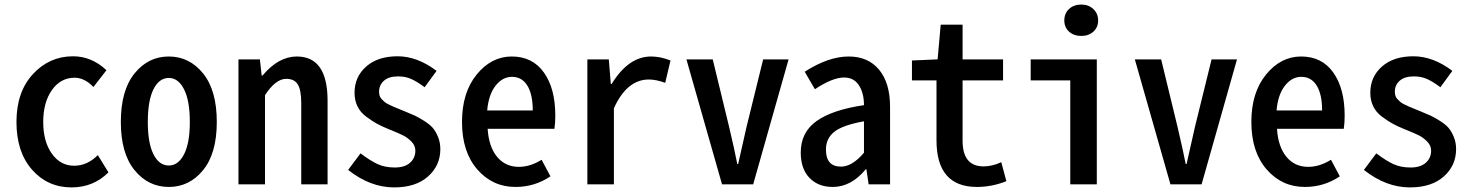

<svg xmlns="http://www.w3.org/2000/svg" viewBox="-20 -814 6502 848"><path d="M295.9 13.7Q190.4 13.7 121.6 -64.5Q52.7 -142.6 52.7 -275.4Q52.7 -408.2 125.5 -486.8Q198.2 -565.4 302.7 -565.4Q384.8 -565.4 450.2 -503.9L392.6 -429.7Q353.5 -470.7 309.6 -470.7Q248 -470.7 209.5 -416.5Q170.9 -362.3 170.9 -275.4Q170.9 -188.5 209 -135.3Q247.1 -82 307.6 -82Q365.2 -82 412.1 -128.9L459 -52.7Q392.6 13.7 295.9 13.7Z M513.7 -275.4Q513.7 -415 574.2 -489.7Q634.8 -564.5 725.6 -564.5Q816.4 -564.5 877 -489.7Q937.5 -415 937.5 -275.4Q937.5 -136.7 877 -62.5Q816.4 11.7 725.6 11.7Q634.8 11.7 574.2 -62.5Q513.7 -136.7 513.7 -275.4ZM725.6 -83Q767.6 -83 793 -132.8Q818.4 -182.6 818.4 -275.4Q818.4 -369.1 793 -419.4Q767.6 -469.7 725.6 -469.7Q682.6 -469.7 657.7 -419.4Q632.8 -369.1 632.8 -275.4Q632.8 -182.6 657.7 -132.8Q682.6 -83 725.6 -83Z M1033.2 0V-551.8H1127.9L1135.7 -480.5H1139.6Q1210 -564.5 1291 -564.5Q1426.8 -564.5 1426.8 -369.1V0H1310.5V-358.4Q1310.5 -416 1295.4 -440.9Q1280.3 -465.8 1244.1 -465.8Q1197.3 -465.8 1150.4 -393.6V0Z M1720.7 13.7Q1615.2 13.7 1517.6 -63.5L1572.3 -136.7Q1616.2 -103.5 1648.4 -88.9Q1680.7 -74.2 1723.6 -74.2Q1767.6 -74.2 1791 -95.2Q1814.5 -116.2 1814.5 -148.4Q1814.5 -170.9 1797.4 -188.5Q1780.3 -206.1 1760.7 -215.8Q1741.2 -225.6 1705.1 -240.2Q1700.2 -242.2 1697.3 -243.2Q1664.1 -256.8 1643.1 -268.6Q1622.1 -280.3 1596.7 -299.3Q1571.3 -318.4 1558.6 -344.7Q1545.9 -371.1 1545.9 -404.3Q1545.9 -474.6 1597.2 -520Q1648.4 -565.4 1736.3 -565.4Q1823.2 -565.4 1908.2 -501L1855.5 -428.7Q1821.3 -454.1 1795.9 -465.3Q1770.5 -476.6 1738.3 -476.6Q1697.3 -476.6 1675.8 -457.5Q1654.3 -438.5 1654.3 -409.2Q1654.3 -399.4 1656.7 -391.1Q1659.2 -382.8 1666.5 -375.5Q1673.8 -368.2 1679.2 -363.3Q1684.6 -358.4 1697.8 -352.1Q1710.9 -345.7 1717.8 -342.8Q1724.6 -339.8 1742.7 -332.5Q1760.7 -325.2 1767.6 -322.3Q1796.9 -310.5 1812.5 -303.2Q1828.1 -295.9 1853 -280.3Q1877.9 -264.6 1891.1 -249.5Q1904.3 -234.4 1914.6 -209.5Q1924.8 -184.6 1924.8 -155.3Q1924.8 -83 1870.6 -34.7Q1816.4 13.7 1720.7 13.7Z M2256.8 11.7Q2155.3 11.7 2087.9 -65.9Q2020.5 -143.6 2020.5 -275.4Q2020.5 -405.3 2085.4 -484.9Q2150.4 -564.5 2240.2 -564.5Q2332 -564.5 2382.3 -493.7Q2432.6 -422.9 2432.6 -303.7Q2432.6 -270.5 2428.7 -245.1H2133.8Q2138.7 -166 2175.3 -121.6Q2211.9 -77.1 2271.5 -77.1Q2322.3 -77.1 2372.1 -108.4L2411.1 -35.2Q2341.8 11.7 2256.8 11.7ZM2131.8 -326.2H2333Q2333 -397.5 2309.1 -436Q2285.2 -474.6 2241.2 -474.6Q2199.2 -474.6 2168.5 -435.1Q2137.7 -395.5 2131.8 -326.2Z M2574.2 0V-551.8H2668.9L2677.7 -443.4H2681.6Q2755.9 -564.5 2855.5 -564.5Q2896.5 -564.5 2941.4 -546.9L2918 -448.2Q2877.9 -462.9 2845.7 -462.9Q2749 -462.9 2691.4 -335.9V0Z M3168.9 0 3011.7 -551.8H3127.9L3200.2 -253.9Q3224.6 -150.4 3236.3 -89.8H3240.2Q3260.7 -178.7 3277.3 -253.9L3350.6 -551.8H3462.9L3306.6 0Z M3658.2 11.7Q3593.8 11.7 3555.2 -28.3Q3516.6 -68.4 3516.6 -140.6Q3516.6 -229.5 3586.4 -279.3Q3656.2 -329.1 3795.9 -349.6Q3795.9 -403.3 3773.4 -437.5Q3751 -471.7 3708 -471.7Q3657.2 -471.7 3579.1 -419.9L3534.2 -497.1Q3638.7 -564.5 3728.5 -564.5Q3814.5 -564.5 3862.8 -505.9Q3911.1 -447.3 3911.1 -342.8V0H3816.4L3806.6 -66.4H3803.7Q3739.3 11.7 3658.2 11.7ZM3694.3 -78.1Q3744.1 -78.1 3795.9 -139.6V-278.3Q3703.1 -261.7 3665.5 -232.4Q3627.9 -203.1 3627.9 -153.3Q3627.9 -78.1 3694.3 -78.1Z M4294.9 11.7Q4116.2 11.7 4116.2 -194.3V-459H4007.8V-546.9L4121.1 -551.8L4134.8 -705.1H4231.4V-551.8H4410.2V-459H4231.4V-192.4Q4231.4 -79.1 4324.2 -79.1Q4362.3 -79.1 4402.3 -97.7L4424.8 -13.7Q4360.4 11.7 4294.9 11.7Z M4707 0V-459H4532.2V-551.8H4824.2V0ZM4755.9 -655.3Q4722.7 -655.3 4701.7 -674.3Q4680.7 -693.4 4680.7 -723.6Q4680.7 -754.9 4701.7 -774.4Q4722.7 -793.9 4755.9 -793.9Q4788.1 -793.9 4809.1 -773.9Q4830.1 -753.9 4830.1 -723.6Q4830.1 -693.4 4809.1 -674.3Q4788.1 -655.3 4755.9 -655.3Z M5149.4 0 4992.2 -551.8H5108.4L5180.7 -253.9Q5205.1 -150.4 5216.8 -89.8H5220.7Q5241.2 -178.7 5257.8 -253.9L5331.1 -551.8H5443.4L5287.1 0Z M5743.2 11.7Q5641.6 11.7 5574.2 -65.9Q5506.8 -143.6 5506.8 -275.4Q5506.8 -405.3 5571.8 -484.9Q5636.7 -564.5 5726.6 -564.5Q5818.4 -564.5 5868.7 -493.7Q5918.9 -422.9 5918.9 -303.7Q5918.9 -270.5 5915 -245.1H5620.1Q5625 -166 5661.6 -121.6Q5698.2 -77.1 5757.8 -77.1Q5808.6 -77.1 5858.4 -108.4L5897.5 -35.2Q5828.1 11.7 5743.2 11.7ZM5618.2 -326.2H5819.3Q5819.3 -397.5 5795.4 -436Q5771.5 -474.6 5727.5 -474.6Q5685.5 -474.6 5654.8 -435.1Q5624 -395.5 5618.2 -326.2Z M6207 13.7Q6101.6 13.7 6003.9 -63.5L6058.6 -136.7Q6102.5 -103.5 6134.8 -88.9Q6167 -74.2 6210 -74.2Q6253.9 -74.2 6277.3 -95.2Q6300.8 -116.2 6300.8 -148.4Q6300.8 -170.9 6283.7 -188.5Q6266.6 -206.1 6247.1 -215.8Q6227.5 -225.6 6191.4 -240.2Q6186.5 -242.2 6183.6 -243.2Q6150.4 -256.8 6129.4 -268.6Q6108.4 -280.3 6083 -299.3Q6057.6 -318.4 6044.9 -344.7Q6032.2 -371.1 6032.2 -404.3Q6032.2 -474.6 6083.5 -520Q6134.8 -565.4 6222.7 -565.4Q6309.6 -565.4 6394.5 -501L6341.8 -428.7Q6307.6 -454.1 6282.2 -465.3Q6256.8 -476.6 6224.6 -476.6Q6183.6 -476.6 6162.1 -457.5Q6140.6 -438.5 6140.6 -409.2Q6140.6 -399.4 6143.1 -391.1Q6145.5 -382.8 6152.8 -375.5Q6160.2 -368.2 6165.5 -363.3Q6170.9 -358.4 6184.1 -352.1Q6197.3 -345.7 6204.1 -342.8Q6210.9 -339.8 6229 -332.5Q6247.1 -325.2 6253.9 -322.3Q6283.2 -310.5 6298.8 -303.2Q6314.5 -295.9 6339.4 -280.3Q6364.3 -264.6 6377.4 -249.5Q6390.6 -234.4 6400.9 -209.5Q6411.1 -184.6 6411.1 -155.3Q6411.1 -83 6356.9 -34.7Q6302.7 13.7 6207 13.7Z"/></svg>

Font: GenEi Gothic M SemiBold
Style: Regular
Weight: 500
Designer: o_tamon (Modified); [Source Han Sans]
Ryoko NISHIZUKA  (kana & ideographs); Paul D. Hunt (Latin, Greek & Cyrillic); Wenl
Version: Version 1.1a;Original Version 1.004